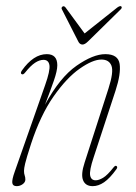

<svg xmlns="http://www.w3.org/2000/svg" viewBox="-20 -613 455 640"><path d="M52 -366Q47 -369 53 -378Q91.5 -432.5 136 -432.5Q171 -432.5 171 -395.5Q171 -377 159.5 -344Q148 -311 130 -264Q179.5 -355 235 -393.8Q290.5 -432.5 331 -432.5Q374 -432.5 378.8 -399.8Q383.5 -367 365 -310.5L292 -88Q277.5 -44.5 280.5 -28.2Q283.5 -12 299 -12Q309.5 -12 323.8 -20.5Q338 -29 358.5 -55Q364.5 -62.5 368.5 -59.5Q373 -55.5 368 -49Q346 -18.5 327 -5.5Q308 7.5 289 7.5Q265 7.5 257 -12Q249 -31.5 262 -71L341.5 -317.5Q359.5 -373.5 351.5 -394Q343.5 -414.5 318 -414.5Q289 -414.5 245.8 -384.2Q202.5 -354 158.8 -291.8Q115 -229.5 83.5 -133.5Q67.5 -84 63.8 -67.8Q60 -51.5 60 -43.5Q60 -34.5 62.2 -28.5Q64.5 -22.5 64.5 -14.5Q64.5 -5.5 55.5 1Q46.5 7.5 35.5 7.5Q22.5 7.5 21 -3.2Q19.5 -14 29 -40.5L130.5 -329.5Q147.5 -377.5 144.8 -395.5Q142 -413.5 125 -413.5Q111.5 -413.5 96.8 -403.8Q82 -394 64 -371.5Q57 -362.5 52 -366ZM274 -475.5Q263 -464.5 255 -464.5Q245.5 -464.5 240.5 -475.5L186.5 -581.5Q183 -587.5 189 -591.5Q193.5 -594 198.5 -588L262 -501.5L371 -588Q381 -595 384.5 -591.5Q388 -587 382 -581.5Z"/></svg>

Font: Fraunces 144pt Soft Thin
Style: Italic
Weight: 100
Italic angle: -16°
Version: Version 1.000;[0bf87f6ff]